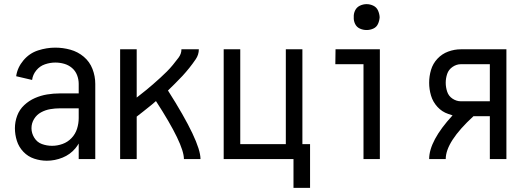

<svg xmlns="http://www.w3.org/2000/svg" viewBox="-20 -768 2540 927"><path d="M206 8Q175 8 145 -2Q115 -12 93 -35Q71 -58 61.5 -88Q52 -118 52 -149Q52 -180 63 -209.5Q74 -239 97 -260.5Q120 -282 148.5 -294.5Q177 -307 207.5 -312Q238 -317 269 -317H360V-363Q360 -385 352 -405.5Q344 -426 327.5 -440Q311 -454 290 -460Q269 -466 247 -466Q222 -466 197 -457.5Q172 -449 155 -428Q138 -407 135 -382L58 -400Q64 -442 93 -476.5Q122 -511 163.5 -524.5Q205 -538 247 -538Q284 -538 320 -528Q356 -518 384.5 -494Q413 -470 426.5 -435Q440 -400 440 -363V0H360V-75Q353 -63 344 -52Q319 -22 282 -7Q245 8 206 8ZM360 -198V-245H269Q246 -245 222.5 -241Q199 -237 178 -225.5Q157 -214 144.5 -193.5Q132 -173 132 -149Q132 -125 145.5 -103Q159 -81 182.5 -72.5Q206 -64 231.5 -64Q257 -64 282 -73Q307 -82 325.5 -101.5Q344 -121 352 -146.5Q360 -172 360 -198Z M560 0V-530H640V-297L654 -308Q671 -321 688 -335Q705 -349 721.5 -363.5Q738 -378 754 -392.5Q770 -407 785.5 -422.5Q801 -438 814.5 -454.5Q828 -471 842 -489.5Q856 -508 856 -530H940Q940 -504 925 -482Q910 -460 894 -440Q878 -420 861 -401.5Q844 -383 826 -365.5Q808 -348 791 -331Q948 -84 948 0H868Q868 -72 733 -280Q722 -271 712 -262Q692 -246 672 -230Q656 -217 640 -205V0Z M1397 139V0H1060V-530H1140V-72H1360V-530H1440V-72H1477V139Z M1735 0V-458H1599L1600 -530H1814V0ZM1750 -623Q1733 -623 1717.5 -630Q1702 -637 1694.5 -652.5Q1687 -668 1688 -685Q1687 -702 1694.5 -717.5Q1702 -733 1717.5 -740.5Q1733 -748 1750 -748Q1767 -748 1782.5 -740.5Q1798 -733 1805 -717.5Q1812 -702 1813 -685Q1812 -668 1805 -652.5Q1798 -637 1782.5 -630Q1767 -623 1750 -623Z M2052 0Q2052 -88 2165 -211Q2155 -214 2144 -218Q2114 -228 2092 -252Q2070 -276 2061 -306.5Q2052 -337 2052 -368.5Q2052 -400 2061 -430.5Q2070 -461 2092 -484.5Q2114 -508 2144 -519Q2174 -530 2205 -530H2425V0H2345V-207H2266Q2132 -84 2132 0ZM2345 -279V-458H2205Q2184 -458 2165 -445Q2146 -432 2139 -411Q2132 -390 2132 -368.5Q2132 -347 2139 -325.5Q2146 -304 2165 -291.5Q2184 -279 2205 -279Z"/></svg>

Font: Iosevka SS01
Style: Regular
Weight: 400
Monospace: yes
Designer: Belleve Invis
Foundry: Belleve Invis
Version: 2.3.3; ttfautohint (v1.8.3)